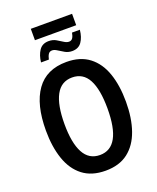

<svg xmlns="http://www.w3.org/2000/svg" viewBox="-179 -1105 999 1220"><g transform="rotate(-20 320.5 -495.0)"><path d="M181 -923V-1000H460V-923ZM169 -777Q174 -824 195.5 -856Q217 -888 260 -888Q288 -888 309 -876Q330 -864 348 -852Q366 -840 382 -840Q398 -840 406.5 -852.5Q415 -865 419 -888H472Q467 -839 445.5 -808Q424 -777 381 -777Q355 -777 333.5 -789Q312 -801 294 -813Q276 -825 261 -825Q244 -825 235.5 -812.5Q227 -800 222 -777ZM591 -358Q591 -248 562 -165Q533 -82 473.5 -36Q414 10 321 10Q227 10 167 -36.5Q107 -83 78.5 -166.5Q50 -250 50 -359Q50 -535 117.5 -630Q185 -725 321 -725Q414 -725 474 -679Q534 -633 562.5 -550.5Q591 -468 591 -358ZM175 -358Q175 -230 211 -163Q247 -96 321 -96Q466 -96 466 -358Q466 -487 430.5 -553.5Q395 -620 321 -620Q247 -620 211 -553Q175 -486 175 -358Z"/></g></svg>

Font: Noto Sans Condensed SemiBold
Style: Regular
Weight: 600
Width: 3
Designer: Monotype Design Team
Foundry: Monotype Imaging Inc.
Version: Version 2.013; ttfautohint (v1.8.4.7-5d5b)